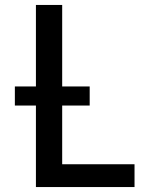

<svg xmlns="http://www.w3.org/2000/svg" viewBox="-20 -755 640 775"><path d="M125 0V-735H231V-92H523V0ZM342 -329H40V-406H342Z"/></svg>

Font: Iosevka Semibold Extended
Style: Regular
Weight: 600
Width: 7
Monospace: yes
Designer: Belleve Invis
Foundry: Belleve Invis
Version: Version 32.5.0; ttfautohint (v1.8.4)